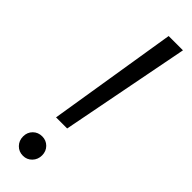

<svg xmlns="http://www.w3.org/2000/svg" viewBox="-243 -708 721 721"><g transform="rotate(45 117.0 -347.5)"><path d="M68 -185 151 -700H227L127 -185ZM82 5Q60 5 45.5 -10Q31 -25 31 -47Q31 -69 45.5 -83.5Q60 -98 82 -98Q103 -98 117.5 -83.5Q132 -69 132 -47Q132 -25 117.5 -10Q103 5 82 5Z"/></g></svg>

Font: DM Sans 20pt Light
Style: Italic
Weight: 300
Italic angle: -10°
Version: Version 4.004;gftools[0.9.30]